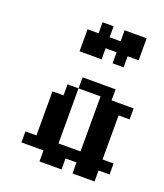

<svg xmlns="http://www.w3.org/2000/svg" viewBox="-119 -699 666 780"><g transform="rotate(20 214.5 -309.5)"><path d="M95.2 -95.2H142.9V-47.6H95.2ZM142.9 -95.2H190.5V-47.6H142.9ZM190.5 -95.2H238.1V-47.6H190.5ZM238.1 -95.2H285.7V-47.6H238.1ZM142.9 -47.6H190.5V0H142.9ZM190.5 -47.6H238.1V0H190.5ZM47.6 -95.2H95.2V-47.6H47.6ZM95.2 -142.9H142.9V-95.2H95.2ZM95.2 -190.5H142.9V-142.9H95.2ZM95.2 -238.1H142.9V-190.5H95.2ZM142.9 -142.9H190.5V-95.2H142.9ZM142.9 -190.5H190.5V-142.9H142.9ZM142.9 -238.1H190.5V-190.5H142.9ZM142.9 -285.7H190.5V-238.1H142.9ZM285.7 -333.3H333.3V-285.7H285.7ZM285.7 -285.7H333.3V-238.1H285.7ZM333.3 -285.7H381V-238.1H333.3ZM285.7 -238.1H333.3V-190.5H285.7ZM333.3 -238.1H381V-190.5H333.3ZM333.3 -190.5H381V-142.9H333.3ZM285.7 -190.5H333.3V-142.9H285.7ZM285.7 -142.9H333.3V-95.2H285.7ZM333.3 -142.9H381V-95.2H333.3ZM285.7 -95.2H333.3V-47.6H285.7ZM285.7 -47.6H333.3V0H285.7ZM333.3 -47.6H381V0H333.3ZM333.3 -95.2H381V-47.6H333.3ZM381 -95.2H428.6V-47.6H381ZM190.5 -381H238.1V-333.3H190.5ZM238.1 -381H285.7V-333.3H238.1ZM285.7 -381H333.3V-333.3H285.7ZM381 -333.3H428.6V-285.7H381ZM333.3 -333.3H381V-285.7H333.3ZM142.9 -333.3H190.5V-285.7H142.9ZM95.2 -285.7H142.9V-238.1H95.2ZM142.9 -523.8H190.5V-476.2H142.9ZM142.9 -571.4H190.5V-523.8H142.9ZM190.5 -571.4H238.1V-523.8H190.5ZM190.5 -523.8H238.1V-476.2H190.5ZM285.7 -619H333.3V-571.4H285.7ZM333.3 -619H381V-571.4H333.3ZM333.3 -571.4H381V-523.8H333.3ZM238.1 -571.4H285.7V-523.8H238.1ZM190.5 -619H238.1V-571.4H190.5ZM285.7 -523.8H333.3V-476.2H285.7ZM285.7 -571.4H333.3V-523.8H285.7Z"/></g></svg>

Font: Jacquard 12
Style: Regular
Weight: 400
Designer: Sarah Cadigan-Fried
Version: Version 1.000; ttfautohint (v1.8.4.7-5d5b)